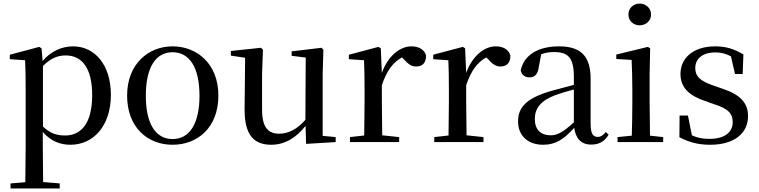

<svg xmlns="http://www.w3.org/2000/svg" viewBox="-20 -797 4260 1077"><path d="M375 15C505 15 602 -92 602 -265C602 -433 512 -537 390 -537C329 -537 268 -512 219 -455L213 -526L200 -534L35 -490V-465L121 -459C123 -410 124 -361 124 -293V23L122 225L39 232V260H315V232L222 224L220 23V-57C266 -3 321 15 375 15ZM221 -427C268 -474 308 -486 349 -486C438 -486 497 -418 497 -263C497 -98 430 -37 345 -37C298 -37 261 -49 221 -87Z M948 15C1088 15 1205 -81 1205 -261C1205 -441 1083 -537 948 -537C814 -537 693 -440 693 -261C693 -82 808 15 948 15ZM948 -17C854 -17 798 -101 798 -260C798 -420 854 -504 948 -504C1042 -504 1099 -420 1099 -260C1099 -101 1042 -17 948 -17Z M1697 10 1863 0V-28L1790 -35V-383L1794 -518L1784 -529L1616 -509V-484L1695 -474L1693 -125C1651 -76 1600 -47 1547 -47C1485 -47 1450 -81 1450 -183V-383L1455 -518L1444 -529L1275 -511V-485L1355 -473L1352 -186C1351 -37 1406 15 1502 15C1580 15 1644 -27 1694 -91Z M2122 -319C2149 -400 2185 -448 2235 -475L2244 -466C2268 -439 2287 -424 2314 -424C2353 -424 2370 -448 2370 -485C2361 -520 2328 -537 2288 -537C2221 -537 2155 -480 2122 -388L2116 -526L2103 -534L1937 -490V-465L2022 -459C2024 -410 2025 -363 2025 -295V-230L2023 -37L1943 -28V0H2219V-28L2124 -38L2122 -230Z M2595 -319C2622 -400 2658 -448 2708 -475L2717 -466C2741 -439 2760 -424 2787 -424C2826 -424 2843 -448 2843 -485C2834 -520 2801 -537 2761 -537C2694 -537 2628 -480 2595 -388L2589 -526L2576 -534L2410 -490V-465L2495 -459C2497 -410 2498 -363 2498 -295V-230L2496 -37L2416 -28V0H2692V-28L2597 -38L2595 -230Z M3296 14C3340 14 3372 -3 3394 -42L3378 -56C3361 -36 3349 -29 3333 -29C3307 -29 3293 -46 3293 -104V-355C3293 -483 3237 -537 3116 -537C2995 -537 2918 -486 2901 -402C2906 -377 2924 -363 2950 -363C2977 -363 2997 -378 3002 -420L3016 -493C3041 -502 3064 -505 3087 -505C3166 -505 3199 -475 3199 -365V-321C3157 -310 3111 -298 3072 -287C2934 -247 2886 -196 2886 -116C2886 -32 2946 15 3026 15C3100 15 3143 -17 3201 -80C3209 -21 3239 14 3296 14ZM3199 -111C3139 -55 3105 -38 3069 -38C3015 -38 2980 -68 2980 -130C2980 -189 3013 -232 3094 -263C3124 -274 3161 -285 3199 -295Z M3568 -655C3603 -655 3632 -680 3632 -716C3632 -751 3603 -777 3568 -777C3533 -777 3505 -751 3505 -716C3505 -680 3533 -655 3568 -655ZM3523 0H3700V-28L3626 -36L3624 -230V-382L3627 -526L3614 -534L3437 -491V-466L3523 -461C3525 -411 3527 -362 3527 -294V-230C3527 -176 3526 -92 3524 -36L3444 -28V0Z M3964 15C4102 15 4176 -52 4176 -145C4176 -217 4136 -265 4034 -299L3982 -317C3908 -342 3880 -369 3880 -415C3880 -467 3920 -503 3993 -503C4025 -503 4052 -496 4080 -481L4103 -382H4146L4150 -492C4098 -522 4054 -537 3992 -537C3867 -537 3797 -470 3797 -382C3797 -305 3848 -260 3931 -232L3984 -213C4066 -188 4090 -159 4090 -112C4090 -55 4045 -18 3959 -18C3919 -18 3889 -25 3861 -38L3839 -149H3792L3791 -27C3846 1 3896 15 3964 15Z"/></svg>

Font: Source Han Serif CN Medium
Style: Regular
Weight: 500
Designer: Ryoko NISHIZUKA 西塚涼子 (kana & ideographs); Frank Grießhammer (Latin, Greek & Cyrillic); Wenlong ZHANG 张文龙 (bopomofo); San
Foundry: Adobe
Version: Version 2.002;hotconv 1.1.0;makeotfexe 2.6.0